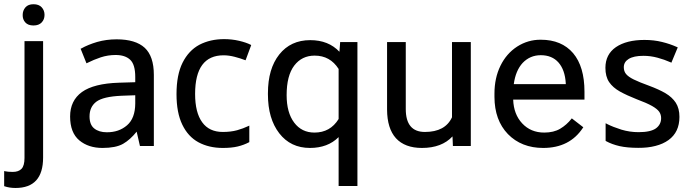

<svg xmlns="http://www.w3.org/2000/svg" viewBox="-47 -705 3350 927"><path d="M62.5 -632.8Q62.5 -653.8 75.7 -669.4Q88.9 -684.6 114.7 -684.6Q140.6 -684.6 154.3 -669.7Q168 -654.8 168 -633.1Q168 -611.3 154.3 -596.7Q140.6 -582 114.5 -582Q88.4 -582 75.2 -596.7Q62 -611.3 62.5 -632.8ZM161.1 -506.3V-503.9V55.7Q161.1 202.6 27.8 202.6Q-1 202.6 -25.4 194.3L-26.9 193.8V192.4V123.5V120.6L-23.9 121.6Q-9.3 125 14.6 125Q42.5 125 56.9 110.1Q71.3 95.2 71.3 57.6V-503.9V-506.3H73.2H159.2Z M566.4 -100.1Q605.5 -133.8 606 -205.1V-245.1L539.6 -242.7Q451.2 -238.8 418 -213.9Q385.3 -189 385.3 -143.1Q385.3 -103 407.7 -85Q430.7 -66.4 468.3 -66.4Q526.9 -65.9 566.4 -100.1ZM345.7 -471.2Q377.9 -489.3 421.9 -502.4Q466.3 -515.1 516.1 -515.1Q607.4 -515.1 651.9 -474.1Q695.8 -433.1 695.8 -343.3V-4.4V-2V0H693.4H691.4H632.3H630.4H628.4V-2L627.9 -3.4L612.8 -69.3Q581.5 -30.3 547.4 -10.7Q529.3 -0.5 504.4 4.4Q479.5 9.3 447.8 9.3Q379.9 9.3 335.9 -27.3Q291.5 -64.5 291.5 -142.6Q291.5 -219.2 348.6 -260.7Q405.8 -301.8 527.3 -305.7L606 -308.1V-333.5Q606 -393.6 581.5 -416.5Q557.1 -439.5 511.2 -439.5Q474.1 -439.5 439.5 -428.2Q404.8 -416.5 375 -401.4L373 -400.4L370.6 -399.4L369.6 -401.4L368.7 -403.8L343.8 -465.8L342.8 -467.8L341.8 -469.2L343.8 -470.2Z M1155.3 -18.1Q1130.4 -4.9 1100.8 2.2Q1071.3 9.3 1028.8 9.3Q961.9 9.3 911.1 -18.1Q860.8 -45.4 833 -103.5Q805.2 -161.1 805.2 -250.5Q805.2 -343.8 834.5 -402.3Q863.8 -460.9 915.5 -488.8Q968.3 -516.1 1034.7 -516.1Q1072.3 -516.1 1106.9 -508.1Q1141.6 -500 1163.6 -488.8L1164.1 -488.3L1166 -487.3L1165 -485.8V-484.9L1139.6 -416.5L1139.2 -416L1138.7 -414.1L1136.7 -414.6L1135.7 -415Q1114.3 -423.3 1085.9 -430.7Q1057.6 -438 1032.7 -438Q895 -438 895 -251.5Q895 -161.6 929.2 -114.7Q962.9 -67.9 1028.8 -67.9Q1067.4 -67.9 1097.7 -76.2Q1127.4 -84.5 1152.8 -96.7L1153.8 -97.2L1156.7 -98.6V-95.2V-93.8V-21V-19Z M1336.9 -245.6Q1336.9 -161.1 1373.5 -112.8Q1409.7 -64.9 1471.2 -64.9Q1547.4 -64.9 1587.9 -130.4V-372.1Q1546.9 -436.5 1472.2 -436.5Q1410.2 -436.5 1373.5 -388.2Q1336.9 -339.8 1336.9 -245.6ZM1246.6 -249V-254.9Q1246.6 -373 1301.3 -441.9Q1356.4 -511.2 1450.7 -511.2Q1539.1 -511.2 1591.8 -455.1L1595.2 -500V-502H1597.2H1676.3H1678.7V-500V190.9V192.9H1676.3H1590.3H1587.9V190.9V-43Q1561.5 -16.6 1526.9 -3.7Q1492.2 9.3 1449.7 9.3Q1356 9.3 1301.3 -61.5Q1246.6 -132.3 1246.6 -249Z M2139.6 -2 2137.7 -46.4Q2085.9 9.3 1990.2 9.3Q1907.7 9.3 1864.7 -37.6Q1822.3 -84.5 1821.8 -175.8V-499.5V-502H1824.2H1909.7H1912.1V-499.5V-178.7Q1912.1 -67.9 2004.4 -67.9Q2102.5 -67.9 2135.3 -138.7V-499.5V-502H2137.7H2223.6H2226.1V-499.5V-2V0H2223.6H2141.6H2139.6Z M2684.6 -298.8V-303.2Q2680.7 -367.7 2649.4 -403.3Q2618.2 -438.5 2564 -438.5Q2512.2 -438.5 2476.6 -401.4Q2442.4 -364.3 2433.6 -298.8ZM2768.1 -88.9Q2704.1 9.3 2575.7 9.3Q2470.7 9.3 2405.3 -57.6Q2340.8 -124.5 2340.3 -236.8V-252.9Q2340.3 -328.1 2369.1 -387.2Q2397.9 -446.3 2449.7 -480Q2502.4 -513.7 2564 -513.2Q2664.6 -513.2 2720.2 -448.2Q2774.9 -383.3 2774.9 -262.2V-226.6V-224.1H2772.9H2430.7Q2433.1 -153.3 2474.1 -109.4Q2515.6 -64.9 2580.6 -64.9Q2626.5 -64.9 2657.7 -83.5Q2689 -102.1 2712.4 -131.8L2713.9 -133.8L2715.3 -132.3L2767.6 -91.8L2769.5 -90.3Z M3166 -254.9Q3198.2 -235.8 3215.8 -209Q3233.4 -181.6 3233.4 -140.6Q3233.4 -66.9 3180.7 -28.8Q3154.3 -9.8 3117.7 -0.5Q3080.6 9.3 3034.2 8.8Q2981.9 8.8 2944.3 0.5Q2906.7 -8.3 2879.4 -23.4L2877.9 -24.4L2877 -24.9V-25.9V-27.3V-102.5V-106.4V-109.9L2880.4 -108.4L2883.8 -106.4Q2912.6 -91.8 2953.1 -79.1Q2993.7 -66.9 3036.1 -66.9Q3094.2 -66.9 3120.1 -85.4Q3145 -104 3145 -134.8Q3145 -151.9 3135.7 -165.5Q3126 -179.2 3101.1 -193.4Q3075.2 -208 3026.4 -226.1Q2979.5 -244.6 2945.8 -263.2Q2912.1 -282.2 2894 -308.6Q2876 -335.4 2876 -377.4Q2876 -442.4 2926.8 -477.5Q2978 -512.2 3064.5 -512.2Q3110.4 -512.2 3149.4 -502.4Q3187.5 -493.2 3221.2 -478L3223.1 -477.1L3225.1 -476.1L3224.6 -474.1L3223.6 -472.2L3196.3 -406.7L3195.3 -404.3L3194.8 -402.3L3192.4 -403.3L3190.4 -404.3Q3160.6 -417.5 3127.9 -426.3Q3094.2 -435.5 3059.6 -435.5Q3012.7 -435.5 2988.3 -420.4Q2964.8 -405.8 2964.8 -380.4Q2964.8 -360.8 2975.6 -347.7Q2986.8 -334 3012.7 -321.3Q3039.6 -308.1 3086.9 -291Q3134.3 -273.4 3166 -254.9Z"/></svg>

Font: MAUL
Style: Regular
Weight: 400
Designer: MAUL
Version: Version 1.0; 2020; ttfautohint (v1.8.3)